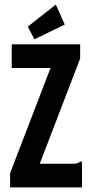

<svg xmlns="http://www.w3.org/2000/svg" viewBox="-20 -816 390 836"><path d="M24 -62 200 -520H31V-623H329V-561L153 -103H292Q308 -103 315.5 -105Q323 -107 329 -112H337V0H24ZM130 -645 101 -700 223 -796 262 -709Z"/></svg>

Font: Inconsolata ExtraCondensed Black
Style: Regular
Weight: 900
Width: 2
Monospace: yes
Designer: Raph Levien, Cyreal, Brenton Simpson
Foundry: Raph Levien, Cyreal, Google
Version: Version 3.001; ttfautohint (v1.8.2.53-6de2)